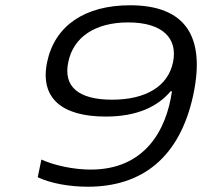

<svg xmlns="http://www.w3.org/2000/svg" viewBox="-20 -699 766 728"><path d="M313 9C518 9 662 -101 713 -340C760 -562 682 -679 473 -679C301 -679 188 -601 159 -465C130 -328 213 -257 381 -257C500 -257 578 -295 627 -353H632C611 -204 528 -56 324 -56C260 -56 188 -71 137 -94L123 -27C174 -3 245 9 313 9ZM239 -464C258 -557 339 -614 466 -614C596 -614 655 -554 636 -463C617 -371 532 -321 405 -321C277 -321 219 -371 239 -464Z"/></svg>

Font: LT Wave Light
Style: Italic
Weight: 300
Designer: Daniel Lyons
Version: Version 2.5 (Glyphs App)